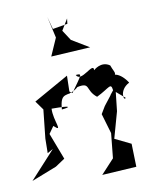

<svg xmlns="http://www.w3.org/2000/svg" viewBox="-102 -783 699 900"><g transform="rotate(-10 247.0 -333.0)"><path d="M273 -672 202 -660 186 -720 209 -618 172 -534 359 -545 276 -595 244 -644 276 -697ZM482 -283C472 -265 456 -322 510 -350C515 -346 453 -444 408 -373C473 -401 452 -401 437 -445C397 -473 359 -436 359 -436C362 -479 290 -387 270 -429C303 -432 297 -428 240 -348C160 -417 126 -340 227 -348L229 -433L62 -339L95 -293L93 -300L78 -160L77 -91L104 -106L-16 25L104 -22L149 -52L101 -178L125 -212C170 -170 128 -235 131 -293C238 -293 213 -284 178 -281C185 -374 217 -326 268 -372C334 -386 301 -350 351 -311C415 -342 425 -368 430 -328C389 -277 447 -348 379 -262L358 -227L386 -132L374 -14L311 54L475 44L472 -66L396 -103L431 -228L441 -318Z"/></g></svg>

Font: Charger Distortion
Style: 2It
Weight: 400
Designer: Jasper
Foundry: Cannot Into Space Fonts
Version: Version 0.98